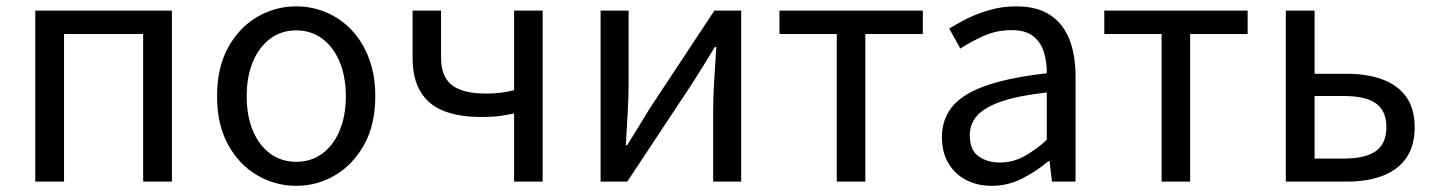

<svg xmlns="http://www.w3.org/2000/svg" viewBox="-20 -577 4561 610"><path d="M92.1 0V-543.4H526.2V0H434.8V-469H183.5V0Z M921.1 13.4Q854.6 13.4 797 -20.3Q739.4 -54 704.5 -117.6Q669.6 -181.2 669.6 -271Q669.6 -361.9 704.5 -425.7Q739.4 -489.4 797 -523.1Q854.6 -556.8 921.1 -556.8Q970.9 -556.8 1016.3 -537.7Q1061.7 -518.6 1096.8 -481.9Q1131.8 -445.3 1152 -392.1Q1172.3 -338.9 1172.3 -271Q1172.3 -181.2 1137.1 -117.6Q1101.8 -54 1044.7 -20.3Q987.7 13.4 921.1 13.4ZM921.1 -62.9Q968.2 -62.9 1003.7 -88.9Q1039.2 -114.9 1059 -161.8Q1078.7 -208.7 1078.7 -271Q1078.7 -333.8 1059 -380.8Q1039.2 -427.8 1003.7 -454.2Q968.2 -480.5 921.1 -480.5Q874.1 -480.5 838.6 -454.2Q803.1 -427.8 783.4 -380.8Q763.8 -333.8 763.8 -271Q763.8 -208.7 783.4 -161.8Q803.1 -114.9 838.6 -88.9Q874.1 -62.9 921.1 -62.9Z M1613.3 0V-216.4Q1594.4 -212.8 1579.4 -210.2Q1564.3 -207.6 1547.8 -206.5Q1531.3 -205.4 1506.1 -205.4Q1437.9 -205.4 1389.5 -224.7Q1341 -243.9 1315.9 -285.8Q1290.8 -327.7 1290.8 -394.2V-543.4H1381.2V-394.2Q1381.2 -333.7 1415.7 -306.7Q1450.2 -279.7 1524.6 -279.7Q1549.3 -279.7 1569.4 -282.2Q1589.5 -284.6 1613.3 -290.4V-543.4H1704V0Z M1888.1 0V-543.4H1977.2V-316.1Q1977.2 -273.5 1974.3 -220.9Q1971.4 -168.3 1968.3 -115.7H1972.5Q1988.3 -141.1 2008.8 -174.2Q2029.4 -207.3 2044.2 -232.3L2249.7 -543.4H2334.8V0H2245.8V-226.7Q2245.8 -269.9 2249.2 -322.5Q2252.5 -375.1 2255.7 -427.7H2251.1Q2235.9 -402.7 2215.2 -369.2Q2194.6 -335.7 2178.8 -311.1L1972.9 0Z M2638.5 0V-469H2456.4V-543.4H2911.9V-469H2729.2V0Z M3131.2 13.4Q3085.9 13.4 3050.1 -4.9Q3014.2 -23.2 2993.4 -57.9Q2972.6 -92.5 2972.6 -141.3Q2972.6 -230.1 3052.5 -277.5Q3132.3 -325 3305.7 -344.2Q3306.1 -379.4 3296.8 -410.5Q3287.5 -441.7 3263.2 -461.5Q3238.9 -481.3 3194 -481.3Q3146.6 -481.3 3105.1 -462.8Q3063.7 -444.3 3031 -422.7L2995.9 -486Q3021 -502.3 3053.8 -518.5Q3086.6 -534.7 3125.9 -545.7Q3165.1 -556.8 3208.5 -556.8Q3275.2 -556.8 3316.8 -529.1Q3358.3 -501.4 3377.7 -451.5Q3397.1 -401.6 3397.1 -334V0H3322.2L3314.5 -64.9H3310.7Q3272.6 -32.7 3227.3 -9.7Q3181.9 13.4 3131.2 13.4ZM3156.8 -60.6Q3196 -60.6 3231.3 -79Q3266.5 -97.4 3305.7 -132.4V-283.2Q3214.7 -273.1 3160.8 -254.3Q3107 -235.5 3084 -209.1Q3061.1 -182.6 3061.1 -147.4Q3061.1 -100.4 3088.9 -80.5Q3116.6 -60.6 3156.8 -60.6Z M3670.5 0V-469H3488.4V-543.4H3943.9V-469H3761.2V0Z M4065.1 0V-543.4H4156.5V-342.6H4259Q4323.8 -342.6 4372.1 -324.7Q4420.5 -306.8 4447.5 -269.5Q4474.5 -232.2 4474.5 -173Q4474.5 -113 4447.5 -74.7Q4420.5 -36.4 4372.1 -18.2Q4323.8 0 4259 0ZM4156.5 -73.2H4249.2Q4318.4 -73.2 4351.6 -97.2Q4384.7 -121.3 4384.7 -173.4Q4384.7 -224.7 4351.6 -248.4Q4318.4 -272 4249.2 -272H4156.5Z"/></svg>

Font: Noto Sans TC Thin
Style: Regular
Weight: 100
Designer: Ryoko NISHIZUKA 西塚涼子 (kana, bopomofo & ideographs); Paul D. Hunt (Latin, Greek & Cyrillic); Sandoll Communications 산돌커뮤니
Foundry: Adobe
Version: Version 2.004-H2;hotconv 1.0.118;makeotfexe 2.5.65603